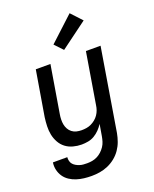

<svg xmlns="http://www.w3.org/2000/svg" viewBox="-178 -884 957 1195"><g transform="rotate(-20 300.0 -286.5)"><path d="M218 213Q192 213 167 210Q142 207 118.5 199.5Q95 192 74.5 178.5Q54 165 40.5 145.5Q27 126 21 101.5Q15 77 19 51H114Q113 64 116 76.5Q119 89 127 98Q135 107 145.5 113Q156 119 168 123Q180 127 192.5 128Q205 129 218 129Q235 129 252 126Q269 123 285 115Q301 107 314.5 94.5Q328 82 338 67Q348 52 353 35.5Q358 19 361 2L374 -75Q362 -56 346 -39.5Q330 -23 310.5 -11.5Q291 0 269 4Q247 8 226 8Q198 8 170 0.5Q142 -7 120.5 -23.5Q99 -40 85.5 -64.5Q72 -89 66.5 -116Q61 -143 62 -172.5Q63 -202 67 -231L117 -530H214L162 -217Q159 -200 158.5 -182.5Q158 -165 161 -149Q164 -133 172 -118.5Q180 -104 193 -94Q206 -84 222.5 -80Q239 -76 256 -76Q272 -76 288 -78.5Q304 -81 319 -88Q334 -95 347.5 -106Q361 -117 370.5 -131Q380 -145 385.5 -160.5Q391 -176 393 -192L449 -530H546L456 16Q451 43 441.5 69.5Q432 96 415.5 120Q399 144 376 162.5Q353 181 326.5 192.5Q300 204 272.5 208.5Q245 213 218 213ZM324 -583 273 -637 434 -786 501 -714Z"/></g></svg>

Font: Iosevka Curly Medium Extended
Style: Italic
Weight: 500
Width: 7
Italic angle: -9°
Monospace: yes
Designer: Belleve Invis
Foundry: Belleve Invis
Version: Version 11.1.0; ttfautohint (v1.8.3)